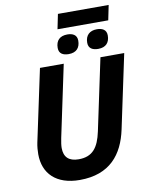

<svg xmlns="http://www.w3.org/2000/svg" viewBox="-108 -1099 915 1185"><g transform="rotate(-10 350.0 -506.5)"><path d="M69 -191C69 -70 147 10 295 10C484 10 570 -101 602 -252L700 -714H551L456 -266C435 -167 397 -117 310 -117C249 -117 218 -146 218 -204C218 -220 221 -240 226 -265L321 -714H172L76 -263C71 -240 69 -212 69 -191ZM320 -930H638L657 -1023H339ZM301 -816C301 -780 327 -767 362 -767C411 -767 434 -795 434 -839C434 -876 406 -888 374 -888C327 -888 301 -863 301 -816ZM486 -816C486 -780 512 -767 547 -767C596 -767 619 -795 619 -839C619 -876 591 -888 559 -888C514 -888 486 -863 486 -816Z"/></g></svg>

Font: BC Sans
Style: Bold Italic
Weight: 700
Italic angle: -12°
Designer: Monotype Design Team
Province of B.C.
Foundry: Monotype Imaging Inc.
Version: Version 2.000;GOOG;noto-source:20170915:90ef993387c0